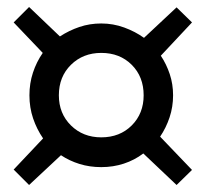

<svg xmlns="http://www.w3.org/2000/svg" viewBox="-20 -585 570 548"><path d="M63 -57 19 -101 103 -190Q85 -216 74.5 -247Q64 -278 64 -313Q64 -347 74 -377.5Q84 -408 102 -434L19 -521L63 -565L151 -481Q177 -498 206.5 -508Q236 -518 269 -518Q303 -518 334.5 -506.5Q366 -495 391 -477L484 -564L528 -521L439 -426Q455 -402 464.5 -373.5Q474 -345 474 -313Q474 -280 464 -250Q454 -220 437 -195L528 -100L484 -57L389 -147Q364 -128 333.5 -118Q303 -108 269 -108Q236 -108 207 -117Q178 -126 154 -142ZM269 -193Q322 -193 356 -227Q390 -261 390 -313Q390 -366 356 -400Q322 -434 269 -434Q217 -434 182.5 -400Q148 -366 148 -313Q148 -261 182.5 -227Q217 -193 269 -193Z"/></svg>

Font: Faustina Medium
Style: Italic
Weight: 500
Italic angle: -8°
Designer: Alfonso Garcia
Foundry: http://www.omnibus-type.com
Version: Version 1.200